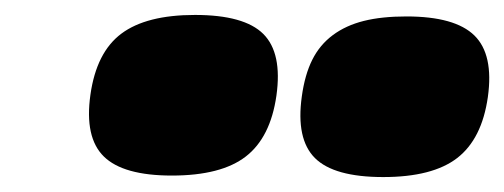

<svg xmlns="http://www.w3.org/2000/svg" viewBox="-20 -698 675 257"><path d="M101 -571Q109 -628 142.5 -653Q176 -678 241 -678Q307 -678 332.5 -652.5Q358 -627 350 -570Q342 -514 309 -488.5Q276 -463 210 -463Q145 -463 119 -488.5Q93 -514 101 -571ZM384 -569Q388 -598 398 -618Q408 -638 425.5 -651Q443 -664 467 -670Q491 -676 524 -676Q589 -676 615 -650.5Q641 -625 633 -568Q625 -512 592 -486.5Q559 -461 493 -461Q427 -461 401.5 -486.5Q376 -512 384 -569Z"/></svg>

Font: Fivo Sans Modern ExtBlk
Style: Regular
Weight: 900
Designer: Alexander Slobzheninov
Foundry: Alexander Slobzheninov
Version: 1.0